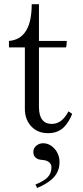

<svg xmlns="http://www.w3.org/2000/svg" viewBox="-20 -638 401 931"><path d="M23.4 -408.2V-439.5Q133.8 -448.7 133.8 -617.7H168.9V-439.5H303.7Q303.7 -416.5 299.8 -408.2H168.9V-120.1Q168.9 -37.1 231.4 -37.1Q280.3 -37.1 312 -98.1L330.1 -85.9Q314.5 -45.9 288.6 -20Q259.3 7.8 213.4 7.8Q162.1 7.8 131.3 -25.6Q100.6 -59.1 100.6 -109.4V-408.2ZM141.6 99.6Q141.6 80.6 156 68.6Q170.4 56.6 189 56.6Q220.7 56.6 245.1 84Q268.6 110.8 268.6 148.4Q268.6 199.2 229.5 232.9Q204.1 254.9 160.2 273.4L151.9 256.8Q191.4 240.7 209.5 223.1Q229.5 203.6 229.5 172.4Q229.5 155.3 212.9 145Q202.6 138.7 182.1 137.2Q164.6 136.2 153.1 126.5Q141.6 116.7 141.6 99.6Z"/></svg>

Font: Theano Old Style
Style: Regular
Weight: 400
Designer: Alexey Kryukov
Version: Version 2.00